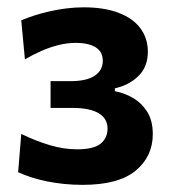

<svg xmlns="http://www.w3.org/2000/svg" viewBox="-20 -794 468 524"><path d="M205.5 -289.5Q179.5 -289.5 154.8 -292Q130 -294.5 107 -299.2Q84 -304 64.2 -310.5Q44.5 -317 29.5 -324L38 -428.5Q57.5 -419 77.2 -411.2Q97 -403.5 116.2 -397.8Q135.5 -392 154.2 -389.2Q173 -386.5 191 -386.5Q236 -386.5 254.8 -402Q273.5 -417.5 273.5 -443Q273.5 -470.5 249.2 -485Q225 -499.5 178 -499.5Q163 -499.5 147.8 -499.5Q132.5 -499.5 118 -499.5V-572.5Q131.5 -572.5 144.5 -572.5Q157.5 -572.5 171.5 -572.5Q217 -572.5 238.8 -587.5Q260.5 -602.5 260.5 -628Q260.5 -653 240.8 -665Q221 -677 187 -677Q164 -677 140.5 -671.2Q117 -665.5 93.5 -655.2Q70 -645 48 -632L38 -738.5Q54.5 -745.5 74 -751.8Q93.5 -758 115.2 -763Q137 -768 160.8 -771Q184.5 -774 208.5 -774Q264 -774 303.2 -759.2Q342.5 -744.5 363 -717Q383.5 -689.5 383.5 -653Q383.5 -611 357.2 -586Q331 -561 293.5 -553V-545Q319 -540.5 342.8 -526.8Q366.5 -513 381.8 -488.8Q397 -464.5 397 -428Q397 -367 350.2 -328.2Q303.5 -289.5 205.5 -289.5Z"/></svg>

Font: Commissioner Thin
Style: Bold
Weight: 700
Version: Version 1.001;gftools[0.9.23]